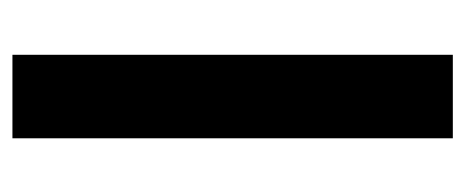

<svg xmlns="http://www.w3.org/2000/svg" viewBox="-234 -496 730 301"><g transform="rotate(90 130.5 -345.0)"><path d="M65.4 -690.4H196.3V0H65.4Z"/></g></svg>

Font: Altinn-DIN
Style: DIN-Bold
Weight: 700
Designer: Charles Nix
Foundry: Altinn
Version: Version 2.00